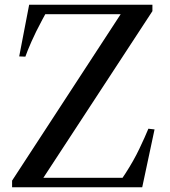

<svg xmlns="http://www.w3.org/2000/svg" viewBox="-20 -790 716 810"><path d="M623 -770H103L61 -552L87 -551C92.3 -566.3 100.8 -587.3 112.5 -614C124.2 -640.7 139.7 -672 159 -708L171 -730H489L31 -28V0H580L632 -244L606 -247C596.7 -224.3 584 -196.2 568 -162.5C552 -128.8 532.3 -94 509 -58L497 -40H163L623 -743Z"/></svg>

Font: Libre Caslon Text
Style: Regular
Weight: 400
Designer: Pablo Impallari, Rodrigo Fuenzalida
Foundry: Pablo Impallari, Rodrigo Fuenzalida
Version: Version 1.000; ttfautohint (v0.93) -l 8 -r 50 -G 200 -x 14 -